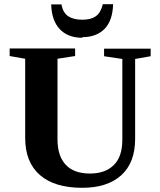

<svg xmlns="http://www.w3.org/2000/svg" viewBox="-20 -887 762 915"><path d="M409 -60Q482 -60 523 -101Q563 -141 563 -221V-606L476 -619V-655H698V-619L624 -606V-225Q624 -112 558 -52Q492 8 371 8Q240 8 170 -53Q100 -114 100 -230V-607L26 -620V-656H338V-620L254 -607V-223Q254 -144 293 -102Q332 -60 409 -60ZM373 -710 372 -707Q303 -707 264 -749Q226 -790 224 -866H273Q280 -826 306 -809Q331 -793 372 -793Q414 -793 437 -810Q460 -826 470 -867H519Q517 -790 479 -750Q440 -710 373 -710Z"/></svg>

Font: Libra Serif Modern
Style: Bold
Weight: 700
Designer: Stefan Peev, Context Ltd
Foundry: Ascender Corporation
Version: Version 1.000